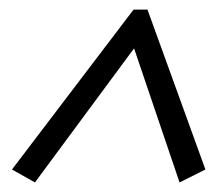

<svg xmlns="http://www.w3.org/2000/svg" viewBox="-20 -607 450 401"><path d="M53 -226 5 -253 259 -587H288L409 -253L355 -226L260 -506Z"/></svg>

Font: Piazzolla
Style: Italic
Weight: 400
Italic angle: -11.3°
Designer: Juan Pablo del Peral
Foundry: Huerta Tipografica
Version: Version 1.330